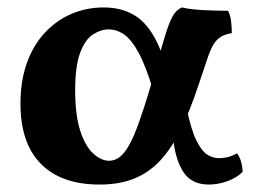

<svg xmlns="http://www.w3.org/2000/svg" viewBox="-20 -487 690 516"><path d="M248 9Q145 9 90 -46.5Q35 -102 35 -209Q35 -269 52 -317Q69 -365 100 -398.5Q131 -432 171.5 -449.5Q212 -467 259 -467Q303 -467 337 -448.5Q371 -430 395.5 -386Q420 -342 437 -264L392 -242Q373 -307 353.5 -343.5Q334 -380 314 -394Q294 -408 272 -408Q251 -408 230 -394.5Q209 -381 195.5 -345.5Q182 -310 182 -244Q182 -178 195.5 -136Q209 -94 230.5 -74.5Q252 -55 273 -55Q295 -55 312.5 -75.5Q330 -96 347.5 -142Q365 -188 387 -263Q405 -327 416 -365.5Q427 -404 435 -424Q443 -444 450.5 -453Q458 -462 469 -467Q489 -462 524 -460Q559 -458 593 -458Q599 -446 601 -430Q603 -414 603 -398Q585 -395 573.5 -388Q562 -381 553.5 -367Q545 -353 536.5 -327Q528 -301 514 -260Q491 -190 466 -139Q441 -88 410.5 -55.5Q380 -23 340.5 -7Q301 9 248 9ZM541 9Q494 9 472 -26Q450 -61 445 -120L482 -194Q494 -137 508 -109Q522 -81 537 -71.5Q552 -62 568 -62Q595 -62 617 -75Q631 -56 632 -25Q616 -9 591 0Q566 9 541 9Z"/></svg>

Font: Vollkorn
Style: Bold
Weight: 700
Designer: Friedrich Althausen
Foundry: Friedrich Althausen
Version: Version 5.000